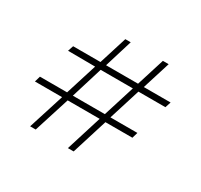

<svg xmlns="http://www.w3.org/2000/svg" viewBox="-125 -733 935 894"><g transform="rotate(30 343.0 -286.5)"><path d="M130 0 191 -192H45L54 -223H200L253 -392L107 -393L117 -423H264L311 -573H340L294 -423H466L513 -573H544L497 -423H641L631 -392H486L433 -223H578L569 -192H424L364 0H333L393 -192H221L160 0ZM231 -223H403L456 -392H283Z"/></g></svg>

Font: Alumni Sans Thin Light
Style: Regular
Weight: 300
Version: Version 1.018